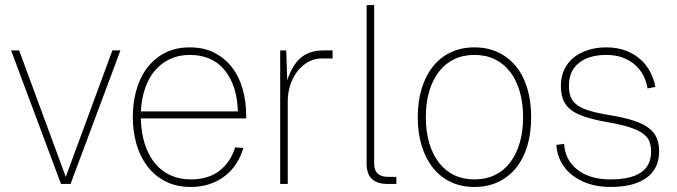

<svg xmlns="http://www.w3.org/2000/svg" viewBox="-20 -730 2686 762"><path d="M222 0 24 -530H56L241 -28L426 -530H458L260 0Z M737 12Q680 12 637 -10Q594 -32 565 -70Q536 -108 521.5 -158.5Q507 -209 507 -265Q507 -321 521 -371.5Q535 -422 563.5 -460Q592 -498 634.5 -520Q677 -542 733 -542Q790 -542 832 -520Q874 -498 902 -461Q930 -424 943.5 -375Q957 -326 957 -272V-260H539Q540 -204 554.5 -159Q569 -114 594.5 -82.5Q620 -51 656.5 -34.5Q693 -18 737 -18Q808 -18 852 -53Q896 -88 913 -145L946 -143Q936 -109 917.5 -80.5Q899 -52 872.5 -31.5Q846 -11 812 0.5Q778 12 737 12ZM924 -288Q921 -390 872 -451Q823 -512 733 -512Q691 -512 656.5 -496.5Q622 -481 596.5 -452Q571 -423 556.5 -381.5Q542 -340 539 -288Z M1092 0V-530H1116L1120 -411Q1139 -470 1173 -500Q1207 -530 1265 -530H1300V-498H1257Q1228 -498 1203 -484Q1178 -470 1160 -446.5Q1142 -423 1132 -392.5Q1122 -362 1122 -328V0Z M1518 0Q1435 0 1435 -80V-710H1465V-80Q1465 -28 1521 -28H1553V0Z M1863 12Q1811 12 1769.5 -7.5Q1728 -27 1699 -63Q1670 -99 1654 -150Q1638 -201 1638 -265Q1638 -329 1654 -380Q1670 -431 1699 -467Q1728 -503 1769.5 -522.5Q1811 -542 1863 -542Q1915 -542 1956.5 -522.5Q1998 -503 2027.5 -467Q2057 -431 2072.5 -380Q2088 -329 2088 -265Q2088 -201 2072.5 -150Q2057 -99 2027.5 -63Q1998 -27 1956.5 -7.5Q1915 12 1863 12ZM1863 -18Q1908 -18 1943.5 -35Q1979 -52 2004 -84.5Q2029 -117 2042.5 -162.5Q2056 -208 2056 -265Q2056 -322 2042.5 -367.5Q2029 -413 2004 -445.5Q1979 -478 1943.5 -495Q1908 -512 1863 -512Q1818 -512 1782.5 -495Q1747 -478 1722 -445.5Q1697 -413 1683.5 -367.5Q1670 -322 1670 -265Q1670 -208 1683.5 -162.5Q1697 -117 1722 -84.5Q1747 -52 1782.5 -35Q1818 -18 1863 -18Z M2403 12Q2354 12 2315.5 -1Q2277 -14 2249 -36.5Q2221 -59 2205.5 -89.5Q2190 -120 2188 -155L2219 -159Q2222 -96 2271 -57Q2320 -18 2403 -18Q2564 -18 2564 -128Q2564 -150 2558 -167Q2552 -184 2533.5 -198.5Q2515 -213 2480 -224.5Q2445 -236 2386 -246Q2331 -256 2295.5 -268.5Q2260 -281 2240.5 -298.5Q2221 -316 2213.5 -338.5Q2206 -361 2206 -390Q2206 -425 2219 -453Q2232 -481 2255.5 -500.5Q2279 -520 2312.5 -531Q2346 -542 2386 -542Q2429 -542 2462.5 -529.5Q2496 -517 2520.5 -495.5Q2545 -474 2560 -445.5Q2575 -417 2581 -385L2550 -379Q2546 -405 2534 -429Q2522 -453 2501.5 -471.5Q2481 -490 2452.5 -501Q2424 -512 2386 -512Q2318 -512 2278 -480.5Q2238 -449 2238 -390Q2238 -364 2245 -345.5Q2252 -327 2270 -313.5Q2288 -300 2319.5 -290.5Q2351 -281 2400 -273Q2456 -264 2494 -251.5Q2532 -239 2554.5 -222Q2577 -205 2586.5 -182Q2596 -159 2596 -130Q2596 -61 2546 -24.5Q2496 12 2403 12Z"/></svg>

Font: Geist Thin
Style: Regular
Weight: 400
Designer: Basement.studio, Andrés Briganti, Mateo Zaragoza
Foundry: Basement.studio, Vercel, Andrés Briganti, Guido Ferreyra, Mateo Zaragoza
Version: Version 1.401